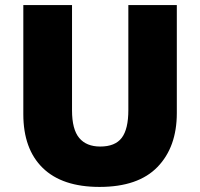

<svg xmlns="http://www.w3.org/2000/svg" viewBox="-20 -734 797 764"><path d="M490.7 -295.9V-713.9H683.6V-284.2Q683.6 -148.9 606.7 -69.6Q529.8 9.8 376 9.8Q227.5 9.8 150.1 -65.7Q72.8 -141.1 72.8 -279.8V-713.9H266.6V-294.9Q266.6 -219.2 295.2 -185.1Q323.7 -150.9 378.9 -150.9Q438 -150.9 464.4 -185.5Q490.7 -220.2 490.7 -295.9Z"/></svg>

Font: Nokora Black
Style: Regular
Weight: 900
Designer: Danh Hong
Version: Version 8.000; ttfautohint (v1.8.3)